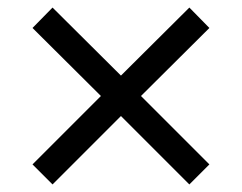

<svg xmlns="http://www.w3.org/2000/svg" viewBox="-20 -539 640 508"><path d="M119 -51 66 -104 247 -285 66 -465 119 -519 300 -339 481 -519 534 -465 353 -285 534 -104 481 -51 300 -232Z"/></svg>

Font: Nunito Sans 9pt SemiBold
Style: Regular
Weight: 600
Version: Version 3.101;gftools[0.9.27]